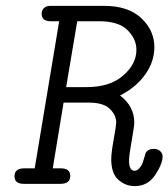

<svg xmlns="http://www.w3.org/2000/svg" viewBox="-20 -631 578 659"><path d="M29.8 -25.9Q29.8 -52.7 62 -53.2H99.1L183.1 -558.1H153.8Q123 -558.1 123 -584Q123 -595.2 130.6 -603Q138.2 -610.8 151.9 -610.8H338.9Q419.9 -610.8 464.8 -568.8Q509.8 -526.9 509.8 -469.2Q509.8 -419.4 478.3 -375.2Q446.8 -331.1 392.1 -303.2Q440.9 -266.1 440.9 -210Q440.9 -197.8 431.9 -147.5Q422.9 -97.2 422.9 -80.1Q422.9 -44.9 441.9 -44.9Q450.7 -44.9 458.3 -53.5Q465.8 -62 469.5 -72Q473.1 -82 476.1 -93Q479 -104 480 -106Q487.8 -120.1 507.8 -120.1Q521 -120.1 529.5 -112.5Q538.1 -105 538.1 -94.2Q538.1 -69.3 512.9 -30.8Q487.8 7.8 441.9 7.8Q411.1 7.8 386.5 -13.7Q361.8 -35.2 361.8 -85Q361.8 -106 370.4 -153.6Q378.9 -201.2 378.9 -210Q378.9 -235.8 356.9 -257.3Q335 -278.8 285.2 -278.8H198.2L161.1 -53.2H189Q221.2 -53.2 221.2 -26.9Q221.2 0 187 0H62Q29.8 0 29.8 -25.9ZM207 -332H277.8Q356.9 -332 402.6 -371.6Q448.2 -411.1 448.2 -460Q448.2 -497.1 417.7 -527.6Q387.2 -558.1 319.8 -558.1H245.1Z"/></svg>

Font: CMU Typewriter Text
Style: LightOblique
Weight: 200
Italic angle: -9.46001°
Version: Version 0.7.0